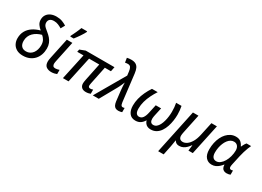

<svg xmlns="http://www.w3.org/2000/svg" viewBox="-24 -1748 3995 2932"><g transform="rotate(30 1974.0 -282.5)"><path d="M234.9 9.8Q167.5 9.8 122.8 -16.4Q78.1 -42.5 55.9 -85.9Q33.7 -129.4 33.7 -180.7Q33.7 -254.4 64.5 -309.8Q95.2 -365.2 151.1 -402.8Q207 -440.4 282.2 -460.4Q247.6 -487.8 223.1 -523.2Q198.7 -558.6 198.7 -606Q198.7 -654.8 222.4 -690.7Q246.1 -726.6 288.8 -746.1Q331.5 -765.6 388.2 -765.6Q446.3 -765.6 490.5 -748.8Q534.7 -731.9 567.4 -710.4L528.3 -640.1Q499 -658.7 463.9 -673.3Q428.7 -688 387.7 -688Q341.8 -688 317.6 -666.7Q293.5 -645.5 293.5 -607.4Q293.5 -584 303.2 -565.9Q313 -547.9 332.3 -530.3Q351.6 -512.7 379.9 -490.2Q415 -462.4 442.6 -430.4Q470.2 -398.4 486.3 -358.6Q502.4 -318.8 502.4 -268.6Q502.4 -210.4 484.9 -159.7Q467.3 -108.9 432.9 -71Q398.4 -33.2 348.6 -11.7Q298.8 9.8 234.9 9.8ZM245.6 -70.8Q281.7 -70.8 310.8 -85.9Q339.8 -101.1 360.4 -127.9Q380.9 -154.8 391.6 -190.7Q402.3 -226.6 402.3 -267.1Q402.3 -320.8 382.1 -356Q361.8 -391.1 333.5 -413.6Q293 -402.8 256.8 -383.8Q220.7 -364.7 193.1 -337.2Q165.5 -309.6 150.1 -273.4Q134.8 -237.3 134.8 -192.4Q134.8 -135.3 163.1 -103Q191.4 -70.8 245.6 -70.8Z M737.8 9.8Q682.6 9.8 647.2 -16.4Q611.8 -42.5 611.8 -107.9Q611.8 -121.6 614.5 -139.2Q617.2 -156.7 622.1 -180.2L697.8 -538.1H795.4L719.2 -176.3Q716.3 -162.1 714.1 -148.4Q711.9 -134.8 711.9 -122.6Q711.9 -99.1 723.4 -84.5Q734.9 -69.8 762.2 -69.8Q779.8 -69.8 796.4 -73.5Q813 -77.1 832.5 -83.5V-9.3Q817.9 -2.4 791 3.7Q764.2 9.8 737.8 9.8ZM718.8 -606V-619.6Q728.5 -638.2 740 -661.4Q751.5 -684.6 762.9 -709.7Q774.4 -734.9 784.7 -759.3Q794.9 -783.7 802.7 -803.7H902.3V-790.5Q894 -773.9 880.4 -751Q866.7 -728 849.6 -702.6Q832.5 -677.2 814.2 -652.1Q795.9 -627 779.3 -606Z M1346.7 9.8Q1297.4 9.8 1271 -15.4Q1244.6 -40.5 1244.6 -85Q1244.6 -97.7 1246.8 -112.8Q1249 -127.9 1252.9 -148.9L1316.4 -457.5H1136.7L1038.6 0H939.5L1038.1 -457.5H927.7L936.5 -502L1031.2 -538.1H1538.1L1522 -457.5H1414.6L1350.1 -144.5Q1347.7 -132.8 1346.2 -121.6Q1344.7 -110.4 1344.7 -103.5Q1344.7 -86.9 1353.8 -78.1Q1362.8 -69.3 1379.4 -69.3Q1393.1 -69.3 1405.3 -72.3Q1417.5 -75.2 1427.2 -79.1V-5.4Q1412.1 0.5 1391.8 5.1Q1371.6 9.8 1346.7 9.8Z M1919.9 9.8Q1890.1 9.8 1869.9 -1.2Q1849.6 -12.2 1837.9 -35.9Q1826.2 -59.6 1820.8 -97.7L1799.8 -278.8Q1796.4 -308.1 1794.2 -345.2Q1792 -382.3 1791 -415Q1785.2 -399.4 1778.6 -384.3Q1772 -369.1 1765.1 -354Q1758.3 -338.9 1751.2 -324.2Q1744.1 -309.6 1736.3 -295.4L1571.3 0H1466.3L1770.5 -524.4L1762.2 -591.3Q1756.8 -636.2 1741.5 -660.2Q1726.1 -684.1 1691.4 -684.1Q1677.7 -684.1 1665.3 -682.6Q1652.8 -681.2 1642.6 -678.7L1629.9 -757.3Q1645 -761.2 1664.8 -763.7Q1684.6 -766.1 1703.6 -766.1Q1754.4 -766.1 1784.9 -748.8Q1815.4 -731.4 1831.3 -696.8Q1847.2 -662.1 1853.5 -609.4L1910.2 -134.8Q1913.1 -112.8 1918 -98.6Q1922.9 -84.5 1931.2 -77.6Q1939.5 -70.8 1951.2 -70.8Q1957.5 -70.8 1966.1 -72.3Q1974.6 -73.7 1983.4 -76.7V-2Q1972.2 2.4 1955.3 6.1Q1938.5 9.8 1919.9 9.8Z M2219.7 9.8Q2147.5 9.8 2110.6 -40.5Q2073.7 -90.8 2073.7 -173.3Q2073.7 -234.9 2089.1 -297.1Q2104.5 -359.4 2132.8 -420.2Q2161.1 -481 2199.2 -538.1H2300.3Q2264.6 -483.9 2235.1 -424.1Q2205.6 -364.3 2188.2 -301.5Q2170.9 -238.8 2170.9 -175.8Q2170.9 -118.7 2189.5 -94.2Q2208 -69.8 2238.8 -69.8Q2279.3 -69.8 2304.2 -104Q2329.1 -138.2 2342.3 -200.7L2374.5 -349.6H2469.2L2438.5 -208.5Q2436 -197.3 2434.1 -185.5Q2432.1 -173.8 2431.2 -163.3Q2430.2 -152.8 2430.2 -144.5Q2430.2 -108.9 2445.3 -89.4Q2460.4 -69.8 2490.2 -69.8Q2522 -69.8 2546.1 -89.6Q2570.3 -109.4 2587.9 -143.1Q2605.5 -176.8 2616.7 -218.3Q2627.9 -259.8 2633.3 -303.2Q2638.7 -346.7 2638.7 -386.2Q2638.7 -428.7 2635.5 -465.8Q2632.3 -502.9 2625 -538.1H2720.2Q2727.1 -504.9 2731 -466.1Q2734.9 -427.2 2734.9 -391.1Q2734.9 -340.3 2726.8 -285.2Q2718.8 -230 2701.4 -177.5Q2684.1 -125 2655.5 -82.8Q2627 -40.5 2585.7 -15.4Q2544.4 9.8 2488.3 9.8Q2455.6 9.8 2431.4 -1.7Q2407.2 -13.2 2391.6 -33.7Q2376 -54.2 2368.2 -81.5Q2342.3 -37.6 2306.9 -13.9Q2271.5 9.8 2219.7 9.8Z M2756.8 239.3 2921.4 -538.1H3019L2949.2 -206.1Q2944.8 -185.1 2942.6 -168.9Q2940.4 -152.8 2940.4 -141.6Q2940.4 -108.4 2957.8 -89.4Q2975.1 -70.3 3010.3 -70.3Q3045.4 -70.3 3082 -95.7Q3118.7 -121.1 3149.2 -172.9Q3179.7 -224.6 3196.8 -303.2L3247.6 -538.1H3344.2L3229.5 0H3152.8L3164.1 -99.1H3159.7Q3140.6 -71.3 3116.2 -46.4Q3091.8 -21.5 3060.8 -5.9Q3029.8 9.8 2990.7 9.8Q2962.4 9.8 2942.1 -2Q2921.9 -13.7 2909.7 -36.1H2905.8Q2903.8 -21 2900.1 1.5Q2896.5 23.9 2892.6 46.6Q2888.7 69.3 2885.7 85.4L2854 239.3Z M3563.5 9.8Q3499.5 9.8 3458.7 -37.1Q3418 -84 3418 -177.2Q3418 -237.3 3429.9 -292.5Q3441.9 -347.7 3464.4 -394.3Q3486.8 -440.9 3518.8 -475.1Q3550.8 -509.3 3590.6 -528.6Q3630.4 -547.9 3676.8 -547.9Q3733.9 -547.9 3765.4 -520.5Q3796.9 -493.2 3813 -455.1H3817.9Q3823.2 -466.8 3830.8 -482.2Q3838.4 -497.6 3847.7 -512.7Q3856.9 -527.8 3866.7 -538.1H3947.3Q3936 -516.6 3922.4 -481Q3908.7 -445.3 3895.5 -402.3Q3882.3 -359.4 3872.6 -315.4L3836.9 -152.3Q3834 -139.2 3832.5 -127.2Q3831.1 -115.2 3831.1 -106.9Q3831.1 -88.9 3839.4 -79.8Q3847.7 -70.8 3862.3 -70.8Q3869.1 -70.8 3877.9 -72.5Q3886.7 -74.2 3894 -76.7V-2.9Q3885.7 1.5 3867.7 5.6Q3849.6 9.8 3830.6 9.8Q3801.3 9.8 3780.5 -0.7Q3759.8 -11.2 3748.5 -33Q3737.3 -54.7 3736.8 -88.4H3732.9Q3712.4 -62.5 3687.7 -40.3Q3663.1 -18.1 3632.8 -4.2Q3602.5 9.8 3563.5 9.8ZM3600.6 -70.3Q3635.3 -70.3 3667.2 -94.5Q3699.2 -118.7 3724.4 -160.6Q3749.5 -202.6 3763.7 -255.4Q3771.5 -283.7 3774.9 -311.3Q3778.3 -338.9 3778.3 -361.3Q3778.3 -409.2 3754.6 -438Q3731 -466.8 3689 -466.8Q3658.2 -466.8 3631.8 -450.9Q3605.5 -435.1 3584.5 -407.2Q3563.5 -379.4 3548.6 -343Q3533.7 -306.6 3525.6 -265.1Q3517.6 -223.6 3517.6 -180.2Q3517.6 -125.5 3538.8 -97.9Q3560.1 -70.3 3600.6 -70.3Z"/></g></svg>

Font: Open Sans Medium
Style: Italic
Weight: 500
Italic angle: -12°
Designer: Monotype Design Team
Foundry: Monotype Imaging Inc.
Version: Version 3.000